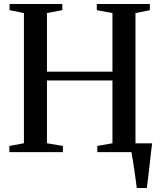

<svg xmlns="http://www.w3.org/2000/svg" viewBox="-20 -763 800 963"><path d="M666 180Q663.5 159 660 133.8Q656.5 108.5 652.8 83.2Q649 58 645.5 35.8Q642 13.5 639 -1.5L606.5 -44H743Q740.5 -24.5 737.8 -1.8Q735 21 732.5 45.2Q730 69.5 727 93.2Q724 117 721.5 139.2Q719 161.5 716.5 180ZM100 -44.5V-697.5L28 -712V-743H292.5V-712L215.5 -697.5V-403.5H544V-697.5L465.5 -712V-743H731.5V-712L659.5 -697.5V-44.5L732.5 -31V0H468V-31L544 -44.5V-359.5H215.5V-44.5L295.5 -31V0H27V-31Z"/></svg>

Font: Merriweather 96pt Medium
Style: Regular
Weight: 500
Version: Version 2.100